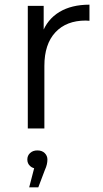

<svg xmlns="http://www.w3.org/2000/svg" viewBox="-20 -550 441 822"><path d="M99 0V-525H167V-382L160 -407Q182 -467 234 -498.5Q286 -530 363 -530V-461Q359 -461 355 -461.5Q351 -462 347 -462Q264 -462 217 -411.5Q170 -361 170 -268V0ZM105 252 133 144 140 172Q121 172 109 161Q97 150 97 133Q97 116 109 105Q121 94 140 94Q160 94 171.5 105.5Q183 117 183 133Q183 143 180.5 154Q178 165 172 178L144 252Z"/></svg>

Font: Montserrat Thin
Style: Regular
Weight: 400
Version: Version 9.000